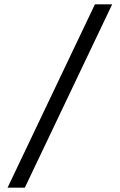

<svg xmlns="http://www.w3.org/2000/svg" viewBox="-20 -720 555 890"><path d="M420 -700 15 150H95L500 -700Z"/></svg>

Font: Glinicke Jost Regular
Style: Regular
Weight: 400
Version: Version 3.710